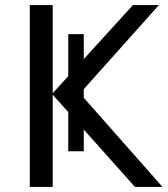

<svg xmlns="http://www.w3.org/2000/svg" viewBox="-20 -734 658 754"><path d="M309 -140H248V-294L187 -362V0H97V-714H187V-368L248 -435V-600H309V-502L502 -714H604L309 -384V-350L618 0H510L309 -225Z"/></svg>

Font: RS Noto Sans
Style: Regular
Weight: 400
Designer: Monotype Design Team
Foundry: Monotype Imaging Inc.
Version: Version 3.10